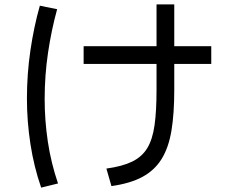

<svg xmlns="http://www.w3.org/2000/svg" viewBox="-20 -801 1040 877"><path d="M245 37 168 56Q135 -39 119 -143Q103 -247 103 -351Q103 -463 119 -571.5Q135 -680 162 -775L241 -759Q215 -665 199.5 -561Q184 -457 184 -349Q184 -251 198.5 -154Q213 -57 245 37ZM945 -590V-509H362V-590ZM489 49 466 -31Q539 -41 584 -63Q629 -85 653 -125Q677 -165 686 -229.5Q695 -294 695 -390V-781H776V-390Q776 -281 763 -203.5Q750 -126 718 -74.5Q686 -23 630.5 7Q575 37 489 49Z"/></svg>

Font: Murecho Thin
Style: Regular
Weight: 400
Version: Version 1.010